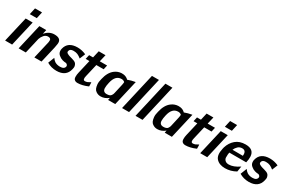

<svg xmlns="http://www.w3.org/2000/svg" viewBox="123 -1882 4608 3087"><g transform="rotate(30 2427.0 -338.5)"><path d="M57 0 166 -472H296L187 0ZM188 -566 215 -688H345L318 -566Z M308 0 418 -476H546L528 -398Q602 -482 696 -482Q817 -482 817 -396Q818 -378 810.5 -344.5Q803 -311 802 -297L733 0H600L674 -320Q674 -322 675 -324Q676 -326 676 -328Q679 -352 678 -367Q672 -401 626 -401Q582 -401 552 -366.5Q522 -332 508 -290L441 0Z M835 -38 881 -155Q880 -157 880 -155Q907 -118 933 -101Q974 -76 1030 -76Q1109 -76 1119 -132Q1121 -147 1110.5 -159.5Q1100 -172 1085 -177Q1054 -177 1017 -187.5Q980 -198 945 -227.5Q910 -257 908 -298Q906 -322 911 -340Q945 -487 1124 -487Q1206 -487 1282 -452L1240 -349Q1202 -380 1170.5 -393.5Q1139 -407 1094 -407Q1029 -407 1019 -361Q1013 -332 1038 -320Q1055 -309 1081.5 -300.5Q1108 -292 1129.5 -287Q1151 -282 1174.5 -272Q1198 -262 1210 -248.5Q1222 -235 1229.5 -208.5Q1237 -182 1226 -144Q1191 10 1011 10Q914 10 835 -38Z M1326 -392 1344 -472H1417L1447 -603H1573L1542 -472H1678L1660 -392H1524L1469 -156Q1459 -118 1464.5 -96.5Q1470 -75 1494 -75Q1513 -75 1537 -83Q1549 -87 1567.5 -99Q1586 -111 1594 -111Q1595 -99 1595.5 -73.5Q1596 -48 1596 -36Q1490 10 1403 10Q1376 10 1359 -0.5Q1342 -11 1335.5 -25.5Q1329 -40 1328.5 -62.5Q1328 -85 1330.5 -102.5Q1333 -120 1338 -143L1396 -392Z M1707 -238Q1738 -376 1820 -437Q1875 -479 1944 -482Q1969 -482 1981 -480Q2034 -473 2071 -435L2135 -456L2210 -472L2101 0H1968L1973 -23V-26L1978 -44Q1910 11 1835 11Q1812 11 1791.5 5.5Q1771 0 1747 -16Q1723 -32 1711 -59.5Q1699 -87 1694.5 -131.5Q1690 -176 1707 -238ZM1842 -246Q1827 -183 1828 -139Q1831 -70 1901 -70Q1931 -70 1951.5 -78Q1972 -86 1982.5 -102.5Q1993 -119 1996 -127Q1999 -135 2003 -151Q2016 -208 2042 -324Q2049 -356 2049 -378Q2026 -401 1989 -401Q1876 -401 1842 -246Z M2228 0 2386 -688H2516L2358 0Z M2478 0 2636 -688H2766L2608 0Z M2759 -238Q2790 -376 2872 -437Q2927 -479 2996 -482Q3021 -482 3033 -480Q3086 -473 3123 -435L3187 -456L3262 -472L3153 0H3020L3025 -23V-26L3030 -44Q2962 11 2887 11Q2864 11 2843.5 5.5Q2823 0 2799 -16Q2775 -32 2763 -59.5Q2751 -87 2746.5 -131.5Q2742 -176 2759 -238ZM2894 -246Q2879 -183 2880 -139Q2883 -70 2953 -70Q2983 -70 3003.5 -78Q3024 -86 3034.5 -102.5Q3045 -119 3048 -127Q3051 -135 3055 -151Q3068 -208 3094 -324Q3101 -356 3101 -378Q3078 -401 3041 -401Q2928 -401 2894 -246Z M3329 -392 3347 -472H3420L3450 -603H3576L3545 -472H3681L3663 -392H3527L3472 -156Q3462 -118 3467.5 -96.5Q3473 -75 3497 -75Q3516 -75 3540 -83Q3552 -87 3570.5 -99Q3589 -111 3597 -111Q3598 -99 3598.5 -73.5Q3599 -48 3599 -36Q3493 10 3406 10Q3379 10 3362 -0.5Q3345 -11 3338.5 -25.5Q3332 -40 3331.5 -62.5Q3331 -85 3333.5 -102.5Q3336 -120 3341 -143L3399 -392Z M3679 0 3788 -472H3918L3809 0ZM3810 -566 3837 -688H3967L3940 -566Z M3955 -240Q3960 -262 3962 -270Q3991 -366 4061.5 -426.5Q4132 -487 4244 -487Q4400 -487 4406 -354Q4409 -308 4393 -242H4080Q4080 -240 4077.5 -227Q4075 -214 4074 -207Q4071 -176 4072.5 -146Q4074 -116 4098 -93.5Q4122 -71 4167 -71Q4252 -71 4359 -144L4343 -43Q4248 11 4143 11Q4036 11 3980.5 -49.5Q3925 -110 3955 -240ZM4101 -307 4294 -306Q4305 -406 4226 -406Q4180 -406 4148.5 -376Q4117 -346 4101 -307Z M4407 -38 4453 -155Q4452 -157 4452 -155Q4479 -118 4505 -101Q4546 -76 4602 -76Q4681 -76 4691 -132Q4693 -147 4682.5 -159.5Q4672 -172 4657 -177Q4626 -177 4589 -187.5Q4552 -198 4517 -227.5Q4482 -257 4480 -298Q4478 -322 4483 -340Q4517 -487 4696 -487Q4778 -487 4854 -452L4812 -349Q4774 -380 4742.5 -393.5Q4711 -407 4666 -407Q4601 -407 4591 -361Q4585 -332 4610 -320Q4627 -309 4653.5 -300.5Q4680 -292 4701.5 -287Q4723 -282 4746.5 -272Q4770 -262 4782 -248.5Q4794 -235 4801.5 -208.5Q4809 -182 4798 -144Q4763 10 4583 10Q4486 10 4407 -38Z"/></g></svg>

Font: Coval
Style: ExtraBold Italic
Weight: 800
Foundry: Context Ltd
Version: Version 001.000